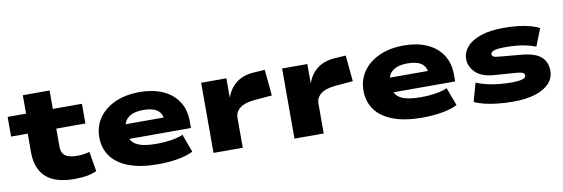

<svg xmlns="http://www.w3.org/2000/svg" viewBox="-50 -996 4003 1364"><g transform="rotate(-10 1951.5 -314.0)"><path d="M399 11Q261 11 194.5 -50.5Q128 -112 128 -228V-364H8V-506H141V-639H334V-506H544V-364H334V-234Q334 -188 361.5 -168Q389 -148 448 -148Q474 -148 496.5 -151.5Q519 -155 537 -160L561 -17Q523 -1 486 5Q449 11 399 11Z M1004 11Q879 11 794 -21Q709 -53 666.5 -111.5Q624 -170 624 -250Q624 -327 665 -387Q706 -447 782 -482Q858 -517 963 -517Q1054 -517 1125 -486.5Q1196 -456 1236.5 -396Q1277 -336 1277 -248V-202H792V-309H1119L1101 -289Q1099 -339 1065.5 -363Q1032 -387 966 -387Q918 -387 886.5 -374.5Q855 -362 838 -337.5Q821 -313 821 -278V-258Q821 -218 838.5 -190.5Q856 -163 898.5 -148.5Q941 -134 1019 -134Q1077 -134 1128 -142.5Q1179 -151 1209 -165L1257 -35Q1212 -12 1145.5 -0.5Q1079 11 1004 11Z M1404 0V-506H1586V-370H1588Q1608 -430 1657.5 -469Q1707 -508 1786 -513L1865 -518L1883 -330L1754 -319Q1682 -312 1648.5 -284.5Q1615 -257 1615 -215V0Z M1988 0V-506H2170V-370H2172Q2192 -430 2241.5 -469Q2291 -508 2370 -513L2449 -518L2467 -330L2338 -319Q2266 -312 2232.5 -284.5Q2199 -257 2199 -215V0Z M2910 11Q2785 11 2700 -21Q2615 -53 2572.5 -111.5Q2530 -170 2530 -250Q2530 -327 2571 -387Q2612 -447 2688 -482Q2764 -517 2869 -517Q2960 -517 3031 -486.5Q3102 -456 3142.5 -396Q3183 -336 3183 -248V-202H2698V-309H3025L3007 -289Q3005 -339 2971.5 -363Q2938 -387 2872 -387Q2824 -387 2792.5 -374.5Q2761 -362 2744 -337.5Q2727 -313 2727 -278V-258Q2727 -218 2744.5 -190.5Q2762 -163 2804.5 -148.5Q2847 -134 2925 -134Q2983 -134 3034 -142.5Q3085 -151 3115 -165L3163 -35Q3118 -12 3051.5 -0.5Q2985 11 2910 11Z M3567 11Q3507 11 3454.5 5.5Q3402 0 3359.5 -10.5Q3317 -21 3287 -36L3324 -169Q3360 -153 3404.5 -143Q3449 -133 3493.5 -129Q3538 -125 3574 -125Q3625 -125 3652.5 -132.5Q3680 -140 3680 -158Q3680 -170 3669.5 -176.5Q3659 -183 3630 -186L3467 -198Q3375 -204 3331 -247Q3287 -290 3287 -344Q3287 -392 3320 -431Q3353 -470 3420 -493.5Q3487 -517 3589 -517Q3647 -517 3696 -511Q3745 -505 3783 -494Q3821 -483 3843 -470L3794 -345Q3761 -358 3725 -366Q3689 -374 3650.5 -377Q3612 -380 3573 -380Q3518 -380 3494 -371.5Q3470 -363 3470 -348Q3470 -337 3480.5 -330Q3491 -323 3524 -321L3680 -307Q3775 -299 3818.5 -262Q3862 -225 3862 -159Q3862 -107 3826 -68.5Q3790 -30 3724 -9.5Q3658 11 3567 11Z"/></g></svg>

Font: Nunito Sans 7pt Expanded Black
Style: Regular
Weight: 900
Width: 7
Designer: Vernon Adams
Foundry: Vernon Adams
Version: Version 3.101;gftools[0.9.27]